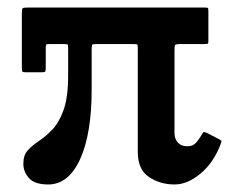

<svg xmlns="http://www.w3.org/2000/svg" viewBox="-20 -480 626 510"><path d="M533.5 -450V-374.5Q533.5 -366.5 532.8 -364.8Q532 -363 523.5 -363H459.5Q446.5 -363 445 -360.2Q443.5 -357.5 443.5 -344.5V-126.5Q443.5 -111.5 452.2 -101.5Q461 -91.5 477.5 -91.5Q489 -91.5 496.2 -96.8Q503.5 -102 514.5 -120Q518.5 -127 520.5 -128.8Q522.5 -130.5 530.5 -126.5L558.5 -112Q566.5 -108.5 567.8 -106Q569 -103.5 565.5 -95.5Q547 -47.5 512.5 -18.8Q478 10 443.5 10Q405.5 10 375.8 -9.8Q346 -29.5 346 -76.5V-350.5Q346 -359 345.2 -361Q344.5 -363 335.5 -363H235.5Q226.5 -363 225 -361.2Q223.5 -359.5 223.5 -350.5V-243Q223.5 -124.5 192.8 -57.2Q162 10 108 10Q72 10 57 -6.8Q42 -23.5 42 -45Q42 -68 54 -81Q66 -94 83.8 -105.8Q101.5 -117.5 119.2 -136Q137 -154.5 149 -188.2Q161 -222 161 -279.5V-351Q161 -359 160.2 -361Q159.5 -363 151 -363H111Q103 -363 102.2 -360.8Q101.5 -358.5 101.5 -350.5V-302.5Q101.5 -293 100.5 -290.5Q99.5 -288 89 -288H50Q41 -288 39.5 -289.8Q38 -291.5 38 -301V-444Q38 -456.5 40.5 -458.2Q43 -460 55 -460H522.5Q530.5 -460 532 -459Q533.5 -458 533.5 -450Z"/></svg>

Font: Besley* Narrow Medium
Style: Regular
Weight: 500
Width: 4
Designer: Owen Earl
Foundry: indestructible type*
Version: Version 3.000; ttfautohint (v1.8.3)